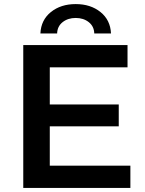

<svg xmlns="http://www.w3.org/2000/svg" viewBox="-20 -921 710 941"><path d="M619 -109V0H94V-700H605V-591H224V-409H562V-302H224V-109ZM351 -901Q424 -901 472.5 -862Q521 -823 524 -757H442Q441 -792 415 -812.5Q389 -833 351 -833Q313 -833 287 -812.5Q261 -792 260 -757H178Q181 -823 229.5 -862Q278 -901 351 -901Z"/></svg>

Font: APTA Sans SemiBold
Style: Bold
Weight: 600
Version: Version 7.200